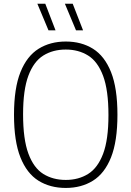

<svg xmlns="http://www.w3.org/2000/svg" viewBox="-20 -964 680 994"><path d="M320.5 9Q239.5 9 179.2 -28.5Q119 -66 85.8 -149.2Q52.5 -232.5 52.5 -370Q52.5 -507.5 86 -590.8Q119.5 -674 179.8 -711.5Q240 -749 320.5 -749Q401.5 -749 461.5 -711.5Q521.5 -674 554.8 -590.8Q588 -507.5 588 -370Q588 -232.5 554.8 -149.2Q521.5 -66 461.2 -28.5Q401 9 320.5 9ZM320.5 -32.5Q386.5 -32.5 436.2 -63.5Q486 -94.5 513.8 -167.8Q541.5 -241 541.5 -368Q541.5 -497 513.8 -571.2Q486 -645.5 436.2 -676.5Q386.5 -707.5 320.5 -707.5Q254 -707.5 204.2 -676.5Q154.5 -645.5 127 -572.2Q99.5 -499 99.5 -372Q99.5 -243 127 -168.8Q154.5 -94.5 204.2 -63.5Q254 -32.5 320.5 -32.5ZM373.5 -807 316 -944.5H356.5L410 -807ZM231 -807 173.5 -944.5H214.5L267.5 -807Z"/></svg>

Font: Encode Sans SmCnd XLt
Style: Regular
Weight: 200
Width: 4
Designer: Multiple Designers
Foundry: Impallari Type
Version: Version 3.002; ttfautohint (v1.8.3) -l 8 -r 50 -G 200 -x 14 